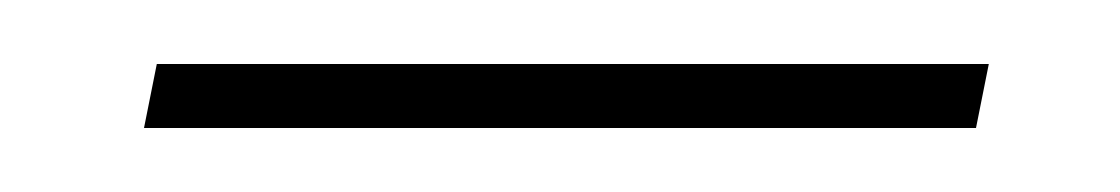

<svg xmlns="http://www.w3.org/2000/svg" viewBox="-20 -309 350 60"><path d="M25 -269H285L289 -289H29Z"/></svg>

Font: Noto Serif Display Thin
Style: Italic
Weight: 100
Italic angle: -12°
Designer: Monotype Design Team
Foundry: Monotype Imaging Inc.
Version: Version 2.009